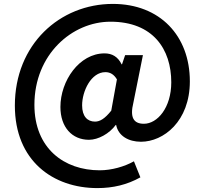

<svg xmlns="http://www.w3.org/2000/svg" viewBox="-20 -772 1047 982"><path d="M478 190C558 190 630 173 698 135L665 53C617 80 551 99 490 99C308 99 156 -13 156 -236C156 -494 349 -661 545 -661C763 -661 856 -520 856 -351C856 -221 785 -139 716 -139C662 -139 644 -173 662 -246L711 -490H620L604 -443H602C583 -482 553 -499 515 -499C385 -499 289 -358 289 -225C289 -121 349 -57 435 -57C482 -57 539 -88 572 -133H574C585 -77 637 -47 701 -47C816 -47 951 -151 951 -356C951 -589 798 -752 557 -752C286 -752 56 -545 56 -232C56 51 252 190 478 190ZM466 -150C427 -150 400 -177 400 -233C400 -306 446 -403 519 -403C544 -403 563 -391 578 -366L549 -206C517 -166 492 -150 466 -150Z"/></svg>

Font: Genne Gothic Bold
Style: Regular
Weight: 700
Designer: Ryoko NISHIZUKA (kana & ideographs); Paul D. Hunt (Latin, Greek & Cyrillic); Wenlong ZHANG (bopomofo); Sandoll Communica
Foundry: Adobe Systems Incorporated
Version: Version 1.004;PS 1.004;hotconv 16.6.51;makeotf.lib2.5.65220